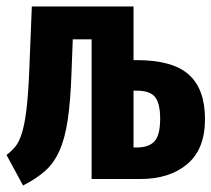

<svg xmlns="http://www.w3.org/2000/svg" viewBox="-26 -551 651 591"><path d="M-6 -74Q9 -85 21 -99.5Q33 -114 41.5 -141.5Q50 -169 55.5 -214.5Q61 -260 64 -332L72 -531H385V-366H394Q505 -366 555 -321.5Q605 -277 605 -184Q605 -92 550.5 -46Q496 0 406 0H256V-430H198L194 -325Q191 -239 182.5 -182Q174 -125 157 -87Q140 -49 113 -25Q86 -1 45 20ZM385 -272V-97H395Q432 -97 449.5 -116Q467 -135 467 -186Q467 -232 451.5 -252Q436 -272 394 -272Z"/></svg>

Font: Qzxlaeiskcpccdgjqmyffctclhy
Style: Regular
Weight: 700
Monospace: yes
Designer: Carrois Corporate & Edenspiekermann
Foundry: Carrois Corporate GbR & Edenspiekermann AG
Version: Version 2.001